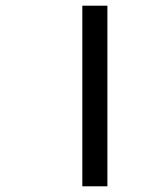

<svg xmlns="http://www.w3.org/2000/svg" viewBox="-20 -654 501 674"><path d="M269 -634H357V0H269Z"/></svg>

Font: Biryani
Style: Regular
Weight: 400
Designer: Dan Reynolds and Mathieu Réguer
Foundry: Dan Reynolds and Mathieu Réguer
Version: Version 1.004; ttfautohint (v1.1) -l 5 -r 5 -G 72 -x 0 -D la